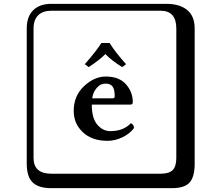

<svg xmlns="http://www.w3.org/2000/svg" viewBox="-20 -774 1140 1006"><path d="M554.2 -548.8Q584 -500.5 640.6 -437.5L620.1 -422.4Q564.5 -457 532.2 -490.7Q504.4 -461.9 444.8 -422.4L424.3 -437.5Q487.8 -510.3 511.2 -548.8ZM462.9 -258.8H569.8Q581.1 -258.8 581.1 -269Q581.1 -307.1 569.1 -321.5Q557.1 -335.9 534.2 -335.9Q522 -335.9 510 -331.5Q498 -327.1 482.9 -308.3Q467.8 -289.6 462.9 -258.8ZM666 -128.9Q682.1 -120.1 682.1 -103Q660.2 -73.2 621.6 -54.7Q583 -36.1 543 -36.1Q461.9 -36.1 414.1 -81.1Q366.2 -126 366.2 -192.9Q366.2 -272 420.2 -322.5Q474.1 -373 534.2 -373Q604 -373 639.9 -332.5Q675.8 -292 675.8 -238.8Q675.8 -225.6 663.1 -226.1H460.9Q460.9 -154.3 490 -120.6Q519 -86.9 558.1 -86.9Q627 -86.9 666 -128.9ZM249 -717.8Q204.1 -717.8 179.9 -693.8Q155.8 -669.9 155.8 -625V53.2Q155.8 136.2 249 136.2H820.8Q865.7 136.2 884.8 117.2Q903.8 98.1 903.8 53.2V-625Q903.8 -717.8 820.8 -717.8ZM1000 84Q1000 152.8 973.4 182.4Q946.8 211.9 880.9 211.9H249Q181.2 211.9 150.6 181.4Q120.1 150.9 120.1 84V-625Q120.1 -687 154.1 -720.5Q188 -753.9 249 -753.9H851.1Q920.9 -753.9 960.4 -721.9Q1000 -689.9 1000 -625Z"/></svg>

Font: Linux Biolinum Keyboard O
Style: Regular
Weight: 700
Designer: Philipp H. Poll
Foundry: Philipp H. Poll
Version: Version 0.6.1